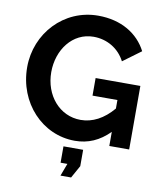

<svg xmlns="http://www.w3.org/2000/svg" viewBox="-98 -794 921 1086"><g transform="rotate(10 362.5 -251.0)"><path d="M424 -365V-264H567V-215C512 -150 449 -117 381 -117C260 -117 171 -221 171 -355C171 -483 252 -593 373 -593C449 -593 518 -554 554 -484L657 -560C609 -654 511 -715 378 -715C181 -715 32 -553 32 -359C32 -154 182 5 369 5C445 5 509 -23 567 -81V0H681V-365ZM312 141H351L324 213H385L425 141V47H312Z"/></g></svg>

Font: FIGSv2-sans-serif
Style: Bold
Weight: 700
Designer: Matt McInerney, Pablo Impallari, Rodrigo Fuenzalida,Mirko Velimirovic
Foundry: Matt McInerney, Pablo Impallari, Rodrigo Fuenzalida
Version: Version 4.021;hotconv 1.0.109;makeotfexe 2.5.65596